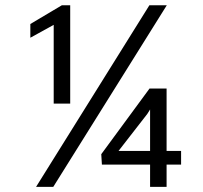

<svg xmlns="http://www.w3.org/2000/svg" viewBox="-20 -728 789 748"><path d="M564.7 -86.7H377L374.5 -127.3L562.5 -383H629V-140H685.5V-86.7H629V0H564.7ZM564.7 -301.5 553.7 -284 441.8 -140H564.7ZM189.2 -631.2 98.2 -581V-634.5L221 -707.5H253.5V-324.3H189.2ZM562 -707.5H629.8L187.5 0H120.5Z"/></svg>

Font: FreesentationVF
Style: Regular
Weight: 400
Designer: glyphs from Roboto by Christian Robertson / Hangul glyphs from Noto Sans CJK(Source Han Sans) by Jang Soo-young and Kang
Foundry: PT&
Version: Version 2.001;Glyphs 3.3.1 (3343)